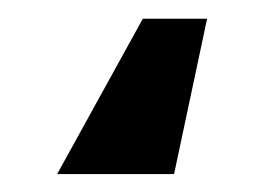

<svg xmlns="http://www.w3.org/2000/svg" viewBox="-20 23 290 210"><path d="M170.4 213.4H42.5L136.2 43.5H206.5Z"/></svg>

Font: Roboto Condensed
Style: Bold
Weight: 700
Designer: Google
Version: Version 2.134; 2016